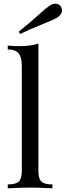

<svg xmlns="http://www.w3.org/2000/svg" viewBox="-20 -1020 356 1040"><path d="M264 -21V0Q183 -4 143 -4Q103 -4 22 0V-21Q65 -21 81.5 -36.5Q98 -52 98 -93V-664Q98 -711 80.5 -731.5Q63 -752 22 -752V-773Q53 -770 84 -770Q146 -770 188 -784V-93Q188 -52 204.5 -36.5Q221 -21 264 -21ZM250 -990Q264 -1000 280 -1000Q300 -1000 311 -983Q316 -973 316 -964Q316 -942 290 -925Q269 -912 234 -899Q131 -857 89 -836L82 -849Q129 -887 137 -894Q156 -910 195 -945Q226 -974 250 -990Z"/></svg>

Font: Playfair Display
Style: Regular
Weight: 400
Designer: Claus Eggers S?rensen
Foundry: Claus Eggers S?rensen
Version: Version 1.003